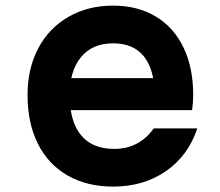

<svg xmlns="http://www.w3.org/2000/svg" viewBox="-20 -652 790 690"><path d="M583.7 -371.2 535.5 -310.3Q535.5 -400.7 497.8 -448.5Q460.1 -496.3 386.7 -496.3Q311.9 -496.3 271.1 -446.7Q230.3 -397.1 230.3 -310.3Q230.3 -216.4 270.8 -166.6Q311.2 -116.9 390.7 -116.9Q435.8 -116.9 471.8 -136Q507.7 -155.1 532.5 -190.6H689Q656.8 -92.7 576.4 -37Q496 18.6 386.7 18.6Q292.8 18.6 223.2 -21.2Q153.6 -61 116.3 -135.1Q79 -209.3 79 -310.3Q79 -405.9 117.6 -478.7Q156.2 -551.5 226.2 -591.6Q296.1 -631.8 386.7 -631.8Q473.9 -631.8 539 -593.1Q604.1 -554.5 639.2 -481.9Q674.3 -409.2 674.3 -310.9Q674.3 -283.5 670.3 -256.1H204.7V-371.2Z"/></svg>

Font: Martian Mono sWd Rg
Style: Regular
Weight: 400
Width: 6
Monospace: yes
Designer: Roman Shamin
Foundry: Evil Martians
Version: Version 1.000